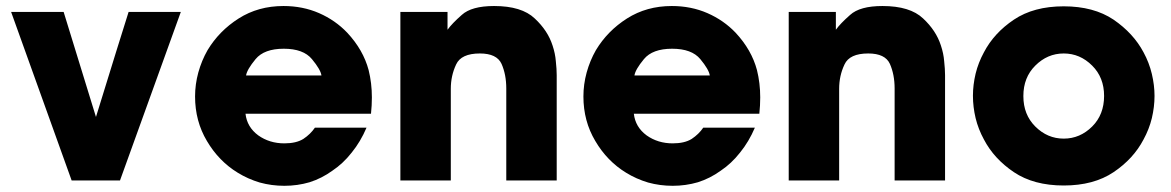

<svg xmlns="http://www.w3.org/2000/svg" viewBox="-20 -594 3854 632"><path d="M575.2 -554.7Q532.2 -554.7 403.3 -554.7Q376 -468.8 295.9 -209Q269.5 -295.9 189.5 -554.7Q146.5 -554.7 16.6 -554.7Q66.4 -416 215.8 0Q255.9 0 375 0Q424.8 -138.7 575.2 -554.7Z M1201.2 -219.7Q1204.1 -247.1 1204.1 -273.4Q1204.1 -320.3 1193.4 -363.3Q1175.8 -429.7 1123 -486.3Q1084 -527.3 1030.3 -550.8Q976.6 -574.2 913.1 -574.2Q830.1 -574.2 765.6 -533.2Q701.2 -492.2 663.1 -428.7Q643.6 -394.5 632.8 -355.5Q622.1 -316.4 622.1 -276.4Q622.1 -195.3 661.1 -129.9Q700.2 -63.5 762.7 -25.4Q795.9 -4.9 835 6.8Q874 17.6 916 17.6Q959 17.6 999 5.9Q1039.1 -6.8 1074.2 -32.2Q1109.4 -55.7 1137.7 -91.8Q1167 -127.9 1186.5 -173.8Q1129.9 -173.8 1016.6 -173.8Q1002 -152.3 978.5 -136.7Q955.1 -122.1 916 -122.1Q867.2 -122.1 830.1 -148.4Q793 -175.8 788.1 -219.7Q925.8 -219.7 1201.2 -219.7ZM790 -345.7Q793 -365.2 821.3 -399.4Q849.6 -433.6 914.1 -433.6Q978.5 -433.6 1006.8 -399.4Q1035.2 -365.2 1038.1 -345.7Q955.1 -345.7 790 -345.7Z M1297.9 0Q1339.8 0 1463.9 0Q1463.9 -75.2 1463.9 -301.8Q1463.9 -344.7 1481.4 -381.8Q1498 -418 1559.6 -418Q1615.2 -418 1630.9 -383.8Q1646.5 -348.6 1646.5 -302.7Q1646.5 -202.1 1646.5 0Q1687.5 0 1812.5 0Q1812.5 -86.9 1812.5 -346.7Q1812.5 -366.2 1809.6 -392.6Q1807.6 -418 1798.8 -444.3Q1783.2 -493.2 1740.2 -533.2Q1697.3 -574.2 1606.4 -574.2Q1532.2 -574.2 1500 -544.9Q1467.8 -516.6 1453.1 -496.1Q1453.1 -515.6 1453.1 -554.7Q1414.1 -554.7 1297.9 -554.7Q1297.9 -520.5 1297.9 -416Q1297.9 -311.5 1297.9 0Z M2479.5 -219.7Q2482.4 -247.1 2482.4 -273.4Q2482.4 -320.3 2471.7 -363.3Q2454.1 -429.7 2401.4 -486.3Q2362.3 -527.3 2308.6 -550.8Q2254.9 -574.2 2191.4 -574.2Q2108.4 -574.2 2043.9 -533.2Q1979.5 -492.2 1941.4 -428.7Q1921.9 -394.5 1911.1 -355.5Q1900.4 -316.4 1900.4 -276.4Q1900.4 -195.3 1939.5 -129.9Q1978.5 -63.5 2041 -25.4Q2074.2 -4.9 2113.3 6.8Q2152.3 17.6 2194.3 17.6Q2237.3 17.6 2277.3 5.9Q2317.4 -6.8 2352.5 -32.2Q2387.7 -55.7 2416 -91.8Q2445.3 -127.9 2464.8 -173.8Q2408.2 -173.8 2294.9 -173.8Q2280.3 -152.3 2256.8 -136.7Q2233.4 -122.1 2194.3 -122.1Q2145.5 -122.1 2108.4 -148.4Q2071.3 -175.8 2066.4 -219.7Q2204.1 -219.7 2479.5 -219.7ZM2068.4 -345.7Q2071.3 -365.2 2099.6 -399.4Q2127.9 -433.6 2192.4 -433.6Q2256.8 -433.6 2285.2 -399.4Q2313.5 -365.2 2316.4 -345.7Q2233.4 -345.7 2068.4 -345.7Z M2576.2 0Q2618.2 0 2742.2 0Q2742.2 -75.2 2742.2 -301.8Q2742.2 -344.7 2759.8 -381.8Q2776.4 -418 2837.9 -418Q2893.6 -418 2909.2 -383.8Q2924.8 -348.6 2924.8 -302.7Q2924.8 -202.1 2924.8 0Q2965.8 0 3090.8 0Q3090.8 -86.9 3090.8 -346.7Q3090.8 -366.2 3087.9 -392.6Q3085.9 -418 3077.1 -444.3Q3061.5 -493.2 3018.6 -533.2Q2975.6 -574.2 2884.8 -574.2Q2810.5 -574.2 2778.3 -544.9Q2746.1 -516.6 2731.4 -496.1Q2731.4 -515.6 2731.4 -554.7Q2692.4 -554.7 2576.2 -554.7Q2576.2 -520.5 2576.2 -416Q2576.2 -311.5 2576.2 0Z M3182.6 -278.3Q3182.6 -242.2 3191.4 -205.1Q3200.2 -168.9 3218.8 -134.8Q3252 -71.3 3317.4 -27.3Q3382.8 16.6 3481.4 16.6Q3580.1 16.6 3645.5 -27.3Q3710.9 -71.3 3744.1 -134.8Q3762.7 -168.9 3771.5 -205.1Q3780.3 -242.2 3780.3 -278.3Q3780.3 -313.5 3771.5 -350.6Q3762.7 -387.7 3744.1 -421.9Q3710.9 -484.4 3645.5 -529.3Q3580.1 -573.2 3481.4 -573.2Q3382.8 -573.2 3317.4 -529.3Q3252 -485.4 3218.8 -421.9Q3200.2 -387.7 3191.4 -351.6Q3182.6 -314.5 3182.6 -279.3Q3182.6 -278.3 3182.6 -278.3ZM3348.6 -278.3Q3348.6 -338.9 3387.7 -377.9Q3427.7 -418 3481.4 -418Q3535.2 -418 3575.2 -377.9Q3614.3 -338.9 3614.3 -278.3Q3614.3 -216.8 3575.2 -177.7Q3535.2 -137.7 3481.4 -137.7Q3427.7 -137.7 3387.7 -177.7Q3348.6 -216.8 3348.6 -277.3Q3348.6 -277.3 3348.6 -278.3Z"/></svg>

Font: Avakin
Style: Bold
Weight: 700
Designer: Herb Lubalin, Tom Carnase, Ed Benguiat, Adobe Type Staff
Version: Version 1.0